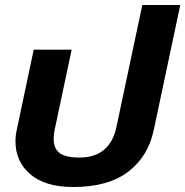

<svg xmlns="http://www.w3.org/2000/svg" viewBox="-20 -734 742 769"><path d="M42 -168Q42 -193 48 -218L115 -535H267L201 -224Q195 -199 195 -178Q195 -139 219 -121Q243 -103 298 -103Q360 -103 397 -134.5Q434 -166 446 -224L550 -714H702L596 -214Q574 -108 494 -46.5Q414 15 273 15Q161 15 101.5 -36Q42 -87 42 -168Z"/></svg>

Font: Prompt Semibold
Style: Italic
Weight: 600
Italic angle: -12°
Designer: Katatrad Team
Foundry: CadsonDemak
Version: Version 1.000